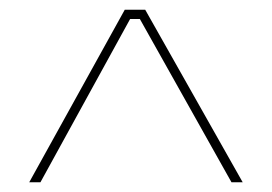

<svg xmlns="http://www.w3.org/2000/svg" viewBox="-20 -720 558 394"><path d="M40 -346H63L247 -681H267L455 -346H478L278 -700H236Z"/></svg>

Font: Fixel Variable
Style: Regular
Weight: 100
Width: 3
Designer: AlfaBravo + MacPaw
Foundry: Kyrylo Tkachov, Marchela Mozhyna, Serhii Makarenko, Maria Weinstein, Zakhar Kryvoshyya
Version: Version 1.211